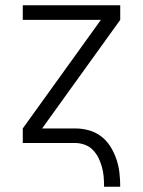

<svg xmlns="http://www.w3.org/2000/svg" viewBox="-20 -540 540 725"><path d="M373 165Q373 146 371.5 127.5Q370 109 365 91Q360 73 352 56.5Q344 40 331 26.5Q318 13 300 6.5Q282 0 264 0H66V-55L361 -465H66V-520H434V-465L139 -55H264Q290 -55 315.5 -48Q341 -41 362 -25Q383 -9 397 13.5Q411 36 419.5 61Q428 86 431 112.5Q434 139 434 165Z"/></svg>

Font: Iosevka SS04 Light
Style: Regular
Weight: 300
Monospace: yes
Designer: Belleve Invis
Foundry: Belleve Invis
Version: Version 19.0.0; ttfautohint (v1.8.4)